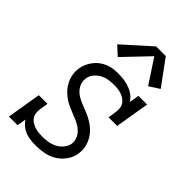

<svg xmlns="http://www.w3.org/2000/svg" viewBox="-229 -859 958 958"><g transform="rotate(45 250.0 -379.5)"><path d="M211 8Q192 8 173 5.5Q154 3 137.5 -3.5Q121 -10 107 -21.5Q93 -33 84 -48L76 0H15L45 -181H106L99 -136Q97 -122 98.5 -108.5Q100 -95 107 -84Q114 -73 125 -66Q136 -59 148.5 -54.5Q161 -50 174.5 -48.5Q188 -47 202 -47Q222 -47 242 -50Q262 -53 280.5 -62Q299 -71 313.5 -87.5Q328 -104 332 -124Q335 -142 329 -159Q323 -176 312 -188.5Q301 -201 286 -210Q271 -219 255 -225.5Q239 -232 223 -238.5Q207 -245 191.5 -252Q176 -259 162 -269Q148 -279 136 -290.5Q124 -302 114.5 -316.5Q105 -331 99 -347Q93 -363 91 -381Q89 -399 92 -417Q95 -435 102.5 -451.5Q110 -468 121.5 -483Q133 -498 148 -509Q163 -520 180.5 -527Q198 -534 215.5 -536Q233 -538 251 -538Q271 -538 291.5 -535Q312 -532 330.5 -525Q349 -518 364.5 -506.5Q380 -495 390 -478L399 -530H460L430 -349H369L376 -394Q378 -408 376.5 -421.5Q375 -435 368 -445.5Q361 -456 350.5 -463.5Q340 -471 327.5 -475.5Q315 -480 301.5 -481.5Q288 -483 274 -483Q255 -483 236 -480Q217 -477 199 -467.5Q181 -458 168 -442Q155 -426 152 -407Q149 -388 154.5 -371.5Q160 -355 171 -342Q182 -329 196.5 -320.5Q211 -312 227 -305Q243 -298 259.5 -292Q276 -286 291 -278.5Q306 -271 320.5 -261.5Q335 -252 347 -240.5Q359 -229 368.5 -214.5Q378 -200 384 -184.5Q390 -169 392 -151Q394 -133 391 -115Q387 -86 368.5 -60Q350 -34 324 -18.5Q298 -3 269 2.5Q240 8 211 8ZM189 -594 142 -637 287 -767H355L453 -633L399 -598L315 -726Z"/></g></svg>

Font: Iosevka Slab Light Oblique
Style: Regular
Weight: 300
Italic angle: -9°
Monospace: yes
Designer: Belleve Invis
Foundry: Belleve Invis
Version: Version 11.1.1; ttfautohint (v1.8.3)